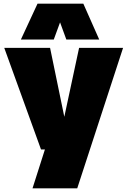

<svg xmlns="http://www.w3.org/2000/svg" viewBox="-20 -809 686 1039"><path d="M156 210 223 0H202L3 -550H251L328 -177L408 -550H646L398 210ZM93 -595 183 -789H431L517 -595H339L305 -688L271 -595Z"/></svg>

Font: Georama Black
Style: Regular
Weight: 900
Designer: Jean-Baptiste Levee
Foundry: Production Type
Version: Version 1.001